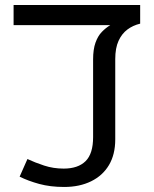

<svg xmlns="http://www.w3.org/2000/svg" viewBox="-20 -735 612 763"><path d="M235 8Q180 8 136 -4Q92 -16 58 -33L89 -103Q119 -89 155.5 -77Q192 -65 233 -65Q290 -65 320 -94.5Q350 -124 350 -190V-499Q350 -539 359.5 -565.5Q369 -592 384.5 -608Q400 -624 418 -635H34V-715H537V-641Q508 -634 486 -617.5Q464 -601 451 -572.5Q438 -544 438 -500V-181Q438 -121 413 -79Q388 -37 342 -14.5Q296 8 235 8Z"/></svg>

Font: ltamil25
Style: Book
Weight: 400
Designer: Jelle Bosma - Monotype Design Team
Foundry: Monotype Imaging Inc.
Version: Version 2.003